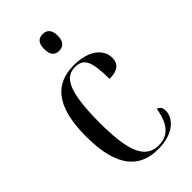

<svg xmlns="http://www.w3.org/2000/svg" viewBox="-235 -817 894 894"><g transform="rotate(-45 212.5 -370.0)"><path d="M240 -640C266 -640 285 -656 285 -695C285 -735 266 -750 240 -750C213 -750 196 -735 196 -695C196 -656 213 -640 240 -640ZM242 10C351 10 394 -49 394 -92C394 -110 387 -123 370 -128C356 -40 318 -1 258 -1C174 -1 136 -70 136 -269C136 -481 174 -535 239 -535C296 -535 313 -495 313 -382C370 -382 392 -405 392 -442C392 -502 334 -545 241 -545C127 -545 46 -480 46 -269C46 -60 126 10 242 10Z"/></g></svg>

Font: Noto Serif Display Condensed
Style: Regular
Weight: 400
Width: 3
Designer: Monotype Design Team
Foundry: Monotype Imaging Inc.
Version: Version 2.009